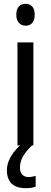

<svg xmlns="http://www.w3.org/2000/svg" viewBox="-20 -758 265 1001"><path d="M154 -537V0H71V-537ZM114 -738Q136 -738 148.5 -723.5Q161 -709 161 -681Q161 -654 148.5 -639Q136 -624 114 -624Q92 -624 78.5 -639Q65 -654 65 -681Q65 -710 78 -724Q91 -738 114 -738ZM84 117Q84 140 96 152.5Q108 165 129 165Q142 165 151 162.5Q160 160 166 159V215Q156 219 143.5 221Q131 223 114 223Q65 223 40.5 199Q16 175 16 130Q16 103 27 77.5Q38 52 57.5 28.5Q77 5 100 -13L147 0Q113 33 98.5 60Q84 87 84 117Z"/></svg>

Font: Noto Sans Arabic Condensed
Style: Regular
Weight: 400
Width: 3
Designer: Monotype Design Team, Nadine Chahine, Nizar Qandah and Khaled Hosny
Foundry: Monotype Imaging Inc.
Version: Version 2.012